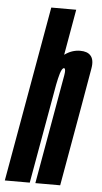

<svg xmlns="http://www.w3.org/2000/svg" viewBox="-97 -820 453 855"><g transform="rotate(5 129.5 -392.5)"><path d="M-42 0 97 -785H208.5L172.5 -580.5Q205 -604.5 242.5 -604.5Q274 -604.5 288.5 -588.5Q306 -570 298.5 -529Q285.5 -453 268.5 -356.5L205.5 0H94.5L157.5 -357Q175.5 -459.5 181 -490Q185.5 -517 179 -520.5Q178 -521 177 -521Q168.5 -521 160.5 -495.5Q154.5 -475.5 148.5 -445L69.5 0Z"/></g></svg>

Font: Anybody UltraCondensed SemiBold
Style: Italic
Weight: 600
Width: 1
Italic angle: -10°
Designer: Tyler Finck
Foundry: Etcetera Type Company
Version: Version 1.010; ttfautohint (v1.8.3) -l 8 -r 50 -G 200 -x 14 